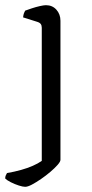

<svg xmlns="http://www.w3.org/2000/svg" viewBox="-48 -520 354 740"><path d="M49 200Q40 200 24.5 195Q9 190 -6 182.5Q-21 175 -28 168Q-28 161 -25.5 155.5Q-23 150 -21 147Q8 142 33 135Q58 128 78.5 119Q99 110 113 100V-413Q113 -422 109 -427.5Q105 -433 95 -436L41 -453Q42 -463 44.5 -469.5Q47 -476 49 -479Q60 -483 75 -488Q90 -493 105.5 -496.5Q121 -500 129 -500Q154 -500 169.5 -482.5Q185 -465 185 -440V96Q185 103 174 115.5Q163 128 146 142.5Q129 157 110 170Q91 183 75 191.5Q59 200 49 200Z"/></svg>

Font: Texturina Medium 12pt ExtraLight
Style: Regular
Weight: 250
Version: Version 1.002